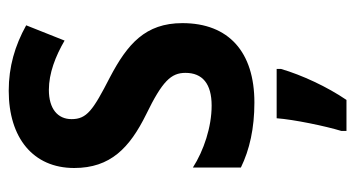

<svg xmlns="http://www.w3.org/2000/svg" viewBox="-207 -386 814 440"><g transform="rotate(-90 200.0 -166.0)"><path d="M367 -155C367 -240 319 -281 243 -321C167 -360 147 -374 147 -409C147 -441 171 -461 214 -461C252 -461 291 -446 327 -425L362 -513C315 -539 267 -553 212 -553C104 -553 35 -497 35 -403C35 -320 81 -276 158 -238C234 -201 253 -181 253 -148C253 -109 228 -88 178 -88C129 -88 75 -106 36 -131V-21C77 -1 126 10 185 10C301 10 367 -49 367 -155ZM262 71V61H149C146 101 131 173 120 209V221H191C221 177 248 119 262 71Z"/></g></svg>

Font: Noto Sans Lao Condensed SemiBold
Style: Regular
Weight: 600
Width: 3
Designer: Monotype Design Team
Foundry: Monotype Imaging Inc.
Version: Version 2.003